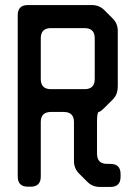

<svg xmlns="http://www.w3.org/2000/svg" viewBox="-20 -729 525 758"><path d="M90 8H101Q141 8 141 -32V-247Q141 -287 181 -287H232Q272 -287 272 -247V-93Q272 -64 292 -44L325 -11Q345 9 374 9H416Q456 9 456 -31V-42Q456 -82 416 -82H403Q363 -82 363 -122V-247Q363 -287 370 -287Q376 -287 396 -307L425 -336Q436 -347 440.5 -360Q445 -373 445 -388V-607Q445 -636 425 -656L392 -689Q372 -709 343 -709H90Q50 -709 50 -669V-32Q50 8 90 8ZM141 -417V-578Q141 -618 181 -618H314Q354 -618 354 -578V-417Q354 -377 314 -377H181Q141 -377 141 -417Z"/></svg>

Font: WDXL Lubrifont JP N
Style: Regular
Weight: 400
Designer: [WDXL Lubrifont] Copyright 2020-2022 (c) NightFurySL2001, Skr-ZERO; [ZCOOL QingKe HuangYou] Copyright 2018-2022 (c) The 
Version: Version 2.001;hotconv 1.1.1;makeotfexe 2.6.0